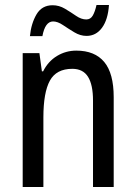

<svg xmlns="http://www.w3.org/2000/svg" viewBox="-20 -750 545 770"><path d="M286 -547Q360 -547 398 -501.5Q436 -456 436 -360V0H353V-347Q353 -410 333 -442Q313 -474 270 -474Q206 -474 180 -426.5Q154 -379 154 -279V0H71V-537H138L148 -464H153Q173 -504 208.5 -525.5Q244 -547 286 -547ZM100 -605Q105 -656 126.5 -692.5Q148 -729 191 -729Q217 -729 240.5 -715Q264 -701 285 -686.5Q306 -672 326 -672Q343 -672 352 -687.5Q361 -703 367 -730H417Q413 -671 389 -638.5Q365 -606 327 -606Q302 -606 278 -620.5Q254 -635 232.5 -649.5Q211 -664 193 -664Q161 -664 150 -605Z"/></svg>

Font: Noto Sans Tamil Condensed
Style: Regular
Weight: 400
Width: 3
Designer: Jelle Bosma - Monotype Design Team
Foundry: Monotype Imaging Inc.
Version: Version 2.004; ttfautohint (v1.8.4.7-5d5b)